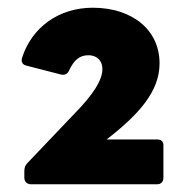

<svg xmlns="http://www.w3.org/2000/svg" viewBox="-20 -803 496 497"><path d="M60 -326H387C397 -326 403 -333 403 -343V-427C403 -437 397 -442 387 -442H256C341 -508 393 -567 393 -639C393 -726 322 -783 220 -783C132 -783 62 -732 37 -653C34 -642 39 -635 49 -633L138 -610C147 -608 155 -611 159 -621C172 -648 186 -660 209 -660C229 -660 245 -648 245 -624C245 -597 224 -561 172 -508L51 -381C46 -376 43 -369 43 -361V-343C43 -333 50 -326 60 -326Z"/></svg>

Font: LINE Seed JP App_OTF ExtraBold
Style: Regular
Weight: 800
Designer: LINE & Fontrix & Fontworks
Version: Version 1.013